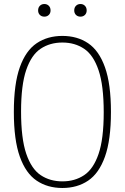

<svg xmlns="http://www.w3.org/2000/svg" viewBox="-20 -928 622 957"><path d="M291 9Q217 9 162.8 -27.5Q108.5 -64 78.8 -147.2Q49 -230.5 49 -370Q49 -509.5 78.8 -592.8Q108.5 -676 162.8 -712.5Q217 -749 291 -749Q365 -749 419.2 -712.5Q473.5 -676 503.2 -592.8Q533 -509.5 533 -370Q533 -230.5 503.2 -147.2Q473.5 -64 419.2 -27.5Q365 9 291 9ZM291 -24Q353 -24 399.2 -54.8Q445.5 -85.5 471.2 -160.5Q497 -235.5 497 -368Q497 -502.5 471.2 -578.2Q445.5 -654 399.2 -685Q353 -716 291 -716Q229 -716 182.8 -685.2Q136.5 -654.5 110.8 -579.5Q85 -504.5 85 -372Q85 -237.5 110.8 -161.8Q136.5 -86 182.8 -55Q229 -24 291 -24ZM381 -845Q367.5 -845 358.8 -853.5Q350 -862 350 -876Q350 -890.5 358.8 -899.2Q367.5 -908 381 -908Q394.5 -908 403.2 -899.2Q412 -890.5 412 -876Q412 -862 403.2 -853.5Q394.5 -845 381 -845ZM201 -845Q187.5 -845 178.8 -853.5Q170 -862 170 -876Q170 -890.5 178.8 -899.2Q187.5 -908 201 -908Q214.5 -908 223.2 -899.2Q232 -890.5 232 -876Q232 -862 223.2 -853.5Q214.5 -845 201 -845Z"/></svg>

Font: Encode Sans Cnd Th
Style: Regular
Weight: 100
Width: 3
Designer: Multiple Designers
Foundry: Impallari Type
Version: Version 3.002; ttfautohint (v1.8.3) -l 8 -r 50 -G 200 -x 14 